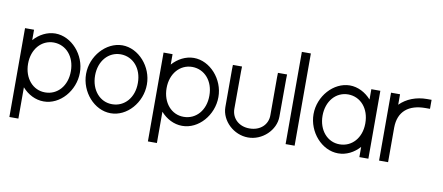

<svg xmlns="http://www.w3.org/2000/svg" viewBox="-82 -1136 3870 1679"><g transform="rotate(10 1852.5 -296.5)"><path d="M140 -490.6C189.6 -546.5 257.5 -582.5 330 -583C475 -583 601 -440 600 -282C600 -122 476 21 330 20C257.2 20 189.4 -15.8 140 -71.7V166V206H60V166V-282V-543V-583H140V-543ZM140 -282C140 -152 222 -59 330 -60C439 -60 521 -151 520 -282C520 -411 440 -502 330 -503C221 -503 140 -411 140 -282Z M655 -282C655 -441 781 -582 925 -583C1070 -583 1196 -440 1195 -282C1195 -122 1071 21 925 20C780 20 655 -122 655 -282ZM735 -282C735 -152 817 -59 925 -60C1034 -60 1116 -151 1115 -282C1115 -411 1035 -502 925 -503C816 -503 735 -411 735 -282Z M1370 -490.6C1419.6 -546.5 1487.5 -582.5 1560 -583C1705 -583 1831 -440 1830 -282C1830 -122 1706 21 1560 20C1487.2 20 1419.4 -15.8 1370 -71.7V166V206H1290V166V-282V-543V-583H1370V-543ZM1370 -282C1370 -152 1452 -59 1560 -60C1669 -60 1751 -151 1750 -282C1750 -411 1670 -502 1560 -503C1451 -503 1370 -411 1370 -282Z M1905 -543 1906 -582H1987L1986 -542L1985 -207C1985 -121 2052 -59 2145 -60C2239 -60 2306 -121 2305 -207V-543L2306 -582H2387L2386 -542L2385 -207C2385 -87 2272 21 2145 20C2019 20 1906 -85 1905 -207Z M2480 -759V-799H2560V-759V-20V20H2480V-20Z M2675 -281C2675 -441 2801 -582 2945 -583C3017.6 -583 3085.5 -547.1 3135 -491.3V-543V-583H3215V-543V-284.8V-281V-20V20H3135V-20V-70.8C3085.7 -15.1 3018.1 20.5 2945 20C2800 20 2675 -122 2675 -281ZM2755 -281C2755 -152 2837 -59 2945 -60C3052.7 -60 3134 -148.8 3135 -276.3V-281C3135 -411 3055 -502 2945 -503C2836 -503 2755 -411 2755 -281Z M3390 -490C3448.7 -549.8 3534.5 -583 3630 -583H3670V-503H3630C3482.6 -503 3391 -432.5 3390 -286.8V-282V-242V-20V20H3310V-20V-242V-282C3310 -283.3 3310 -284.6 3310 -285.9V-543V-583H3390V-543Z"/></g></svg>

Font: Nordica Plus
Style: NordicaClassicLight
Weight: 300
Version: Version 1.01